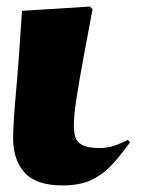

<svg xmlns="http://www.w3.org/2000/svg" viewBox="-20 -551 444 585"><path d="M171 14Q90 14 55 -25Q20 -64 20 -130Q20 -174 29 -273.5Q38 -373 47 -518L254 -531L262 -523Q248 -448 235 -378.5Q222 -309 213.5 -254.5Q205 -200 205 -168Q205 -149 209.5 -133.5Q214 -118 231 -109Q248 -100 284 -100Q309 -100 331 -108Q353 -116 370 -125L376 -117Q347 -77 319.5 -47.5Q292 -18 257 -2Q222 14 171 14Z"/></svg>

Font: Literata 72pt Black
Style: Italic
Weight: 900
Italic angle: -2°
Designer: Latin by Veronika Burian and Jose Scaglione. Greek by Irene Vlachou. Cyrillic by Vera Evstafieva
Foundry: TypeTogether
Version: Version 3.002